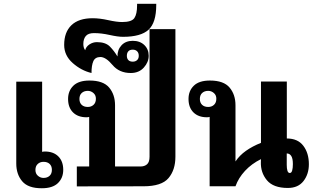

<svg xmlns="http://www.w3.org/2000/svg" viewBox="-20 -978 1654 1008"><path d="M252.4 -86.4Q252.4 -106 240.7 -117.2Q229 -128.4 208.5 -128.4Q190.4 -128.4 178.2 -117.2Q166 -106 166 -85.9Q166 -66.4 179 -55.2Q191.9 -43.9 208.5 -43.9Q228 -43.9 240.2 -54.9Q252.4 -65.9 252.4 -86.4ZM201.2 -180.7Q203.6 -181.6 207.5 -182.1Q211.4 -182.6 215.3 -182.6Q260.3 -182.6 286.1 -157Q312 -131.3 312 -86.4Q312 -43.9 284.2 -16.8Q256.3 10.3 199.7 10.3Q127.9 10.7 96.7 -26.1Q65.4 -63 65.4 -119.6V-549.3H201.2Z M397 -458.5Q397 -439 408.7 -427.7Q420.4 -416.5 440.9 -416.5Q459 -416.5 471.2 -427.7Q483.4 -439 483.4 -459Q483.9 -478 470.7 -489.5Q457.5 -501 440.9 -501Q421.4 -501 409.2 -490Q397 -479 397 -458.5ZM584 -425.3V-104H718.3Q738.8 -104 752 -115.5Q765.1 -127 765.1 -155.3V-825.2H900.9V-155.3Q900.9 -85.9 864.7 -43Q828.6 0 732.9 0L383.3 0.5V-104H448.2V-364.3Q445.8 -363.3 441.9 -362.8Q438 -362.3 434.1 -362.3Q389.2 -362.3 363.3 -387.9Q337.4 -413.6 337.4 -458.5Q337.4 -501 365.2 -528.1Q393.1 -555.2 449.7 -555.2Q522 -555.2 553 -518.3Q584 -481.4 584 -425.3Z M760.7 -685.1Q760.7 -651.9 735.1 -623.3Q709.5 -594.7 666.5 -594.7Q606 -594.7 570.6 -637Q535.2 -679.2 506.3 -678.7Q479.5 -678.2 470 -656.7Q460.4 -635.3 460.4 -594.7Q406.7 -607.4 361.8 -647Q316.9 -686.5 316.9 -742.2Q316.9 -809.1 355 -845.7Q393.1 -882.3 466.3 -882.3Q503.4 -882.3 548.1 -872.3Q592.8 -862.3 621.1 -862.3Q671.4 -862.3 685.5 -883.3Q699.7 -904.3 699.7 -950.2V-958H800.3V-952.1Q800.3 -858.9 759.8 -821.8Q719.2 -784.7 626 -784.7Q599.1 -784.7 555.7 -794.4Q512.2 -804.2 473.1 -804.2Q443.4 -804.2 430.4 -788.8Q417.5 -773.4 417.5 -747.1Q417.5 -737.8 419.7 -729.5Q421.9 -721.2 427.2 -714.4Q431.6 -732.9 449.7 -744.9Q467.8 -756.8 488.8 -756.8Q534.2 -756.8 556.9 -733.6Q579.6 -710.4 596.7 -681.6Q596.2 -716.8 617.9 -740.2Q639.6 -763.7 677.2 -763.7Q714.8 -763.7 737.8 -741.5Q760.7 -719.2 760.7 -685.1ZM646 -685.1Q646 -670.9 653.8 -662.6Q661.6 -654.3 677.2 -654.3Q690.9 -654.3 699.7 -662.4Q708.5 -670.4 708.5 -685.1Q708.5 -700.7 699.7 -709Q690.9 -717.3 677.2 -717.3Q661.1 -717.3 653.6 -708.5Q646 -699.7 646 -685.1Z M1029.3 -458.5Q1029.3 -439 1041 -427.7Q1052.7 -416.5 1073.2 -416.5Q1091.3 -416.5 1103.5 -427.7Q1115.7 -439 1115.7 -459Q1116.2 -478 1103 -489.5Q1089.8 -501 1073.2 -501Q1053.7 -501 1041.5 -490Q1029.3 -479 1029.3 -458.5ZM1216.3 -425.3V-130.4Q1237.3 -162.1 1271.5 -186.3Q1305.7 -210.4 1350.1 -228V-549.8H1485.8V-251Q1543.5 -251 1572.5 -212.6Q1601.6 -174.3 1601.6 -115.7Q1601.6 -64 1573.5 -27.6Q1545.4 8.8 1491.2 8.8Q1415 8.8 1381.3 -31.7Q1347.7 -72.3 1349.6 -127.4L1350.1 -142.6Q1300.8 -118.2 1266.4 -81.1Q1231.9 -43.9 1216.3 0H1080.6V-364.3Q1078.1 -363.3 1074.2 -362.8Q1070.3 -362.3 1066.4 -362.3Q1021.5 -362.3 995.6 -387.9Q969.7 -413.6 969.7 -458.5Q969.7 -501 997.6 -528.1Q1025.4 -555.2 1082 -555.2Q1154.3 -555.2 1185.3 -518.3Q1216.3 -481.4 1216.3 -425.3ZM1517.6 -116.7Q1517.6 -146 1509 -159.2Q1500.5 -172.4 1485.4 -172.4V-112.3Q1485.4 -93.3 1489 -81.5Q1492.7 -69.8 1501.5 -69.8Q1510.3 -69.8 1513.9 -82.8Q1517.6 -95.7 1517.6 -116.7Z"/></svg>

Font: Roboto Web
Style: Bold
Weight: 700
Designer: Google
Version: Version 1.200310; 2013